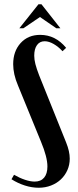

<svg xmlns="http://www.w3.org/2000/svg" viewBox="-20 -873 366 903"><path d="M203 -90Q203 -134 173 -206L65 -470Q53 -498 47.5 -523Q42 -548 42 -571Q42 -632 77 -670.5Q112 -709 169 -709Q241 -709 291 -648L274 -632Q255 -653 232.5 -666Q210 -679 190 -679Q167 -679 154 -661Q141 -643 141 -611Q141 -593 146.5 -571.5Q152 -550 164 -519L291 -203Q308 -161 308 -127Q308 -98 297 -73Q286 -48 266.5 -29.5Q247 -11 220 -0.5Q193 10 162 10Q130 10 97 -0.5Q64 -11 34 -30L46 -51Q72 -36 97.5 -27.5Q123 -19 143 -19Q172 -19 187.5 -37.5Q203 -56 203 -90ZM161 -853H175L264 -740H245L168 -793L90 -740H71Z"/></svg>

Font: Moniqa Extra Bold Narrow Heading
Style: Regular
Weight: 800
Width: 4
Designer: Rajesh Rajput
Foundry: Rajesh Rajput
Version: Version 1.000;December 15, 2022;FontCreator 14.0.0.2794 32-b